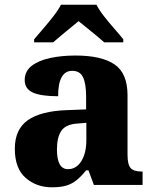

<svg xmlns="http://www.w3.org/2000/svg" viewBox="-20 -786 654 816"><path d="M200 10Q135 10 89 -30Q43 -70 43 -154Q43 -236 98 -275Q153 -314 265 -318L346 -321V-375Q346 -430 333 -457.5Q320 -485 287 -485Q227 -485 227 -377Q155 -377 120 -392.5Q85 -408 85 -446Q85 -483 114.5 -506Q144 -529 193 -539.5Q242 -550 301 -550Q411 -550 466.5 -512.5Q522 -475 522 -381V-128Q522 -87 535 -72Q548 -57 582 -57H586V0H379L356 -62H346Q324 -35 304.5 -19.5Q285 -4 261 3Q237 10 200 10ZM269 -67Q304 -67 325.5 -101Q347 -135 347 -191V-264L310 -261Q260 -258 241 -230.5Q222 -203 222 -151Q222 -67 269 -67ZM125 -619Q141 -638 163.5 -664Q186 -690 207 -717Q228 -744 239 -766H390Q401 -744 422 -717Q443 -690 466 -664Q489 -638 504 -619V-606H423Q411 -617 391 -633.5Q371 -650 350 -667Q329 -684 314 -696Q299 -684 278.5 -667Q258 -650 238 -633.5Q218 -617 206 -606H125Z"/></svg>

Font: Noto Serif Georgian ExtraBold
Style: Regular
Weight: 800
Designer: Monotype Design Team, Akaki Razmadze
Foundry: Google LLC
Version: Version 2.003; ttfautohint (v1.8.4.7-5d5b)